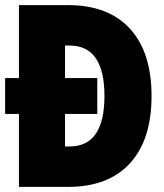

<svg xmlns="http://www.w3.org/2000/svg" viewBox="-20 -730 640 750"><path d="M54 0V-710H246Q403 -710 487.5 -618Q572 -526 572 -355Q572 -184 487.5 -92Q403 0 246 0ZM234 -158H252Q388 -158 388 -355Q388 -552 252 -552H234ZM0 -285V-425H360V-285Z"/></svg>

Font: Geist Mono Black
Style: Regular
Weight: 900
Monospace: yes
Designer: Basement.studio, Andrés Briganti, Mateo Zaragoza
Foundry: Basement.studio, Vercel, Andrés Briganti, Guido Ferreyra, Mateo Zaragoza
Version: Version 1.500; ttfautohint (v1.8.4.7-5d5b)